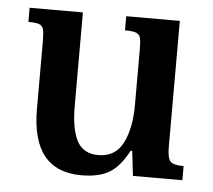

<svg xmlns="http://www.w3.org/2000/svg" viewBox="-43 -538 662 596"><g transform="rotate(5 288.5 -240.0)"><path d="M76 -181V-391Q76 -418 73 -429Q70 -440 60 -444Q50 -448 26 -448V-492H192V-200Q192 -129 211.5 -92Q231 -55 278 -55Q331 -55 354.5 -101Q378 -147 378 -220V-393Q378 -419 375 -429.5Q372 -440 361.5 -444Q351 -448 327 -448V-492H494V-99Q494 -64 504 -54Q514 -44 545 -44V0H391L382 -77H377Q350 -26 317.5 -7Q285 12 231 12Q76 12 76 -181Z"/></g></svg>

Font: Noto Serif Armenian Medium
Style: Regular
Weight: 500
Designer: Monotype Design team
Foundry: Monotype Imaging Inc.
Version: Version 1.000